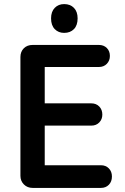

<svg xmlns="http://www.w3.org/2000/svg" viewBox="-20 -920 610 940"><path d="M140 0Q114 0 97 -17Q80 -34 80 -59V-641Q80 -667 96.5 -683.5Q113 -700 140 -700H199V0ZM161 -592V-700H464Q488 -700 503 -685Q518 -670 518 -646Q518 -623 503 -607.5Q488 -592 464 -592ZM157 -305V-414H427Q451 -414 466 -398.5Q481 -383 481 -359Q481 -336 466 -320.5Q451 -305 427 -305ZM170 0V-111H474Q498 -111 513 -95.5Q528 -80 528 -56Q528 -31 513 -15.5Q498 0 474 0ZM294 -759Q266 -759 248 -777.5Q230 -796 230 -830Q230 -863 248 -881.5Q266 -900 294 -900Q324 -900 342 -881.5Q360 -863 360 -830Q360 -796 342 -777.5Q324 -759 294 -759Z"/></svg>

Font: National Park SemiBold
Style: Regular
Weight: 600
Designer: Andrea Herstowski, Ben Hoepner
Version: Version 1.009